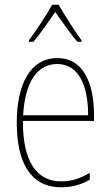

<svg xmlns="http://www.w3.org/2000/svg" viewBox="-20 -783 468 813"><path d="M228 -763H201C177 -720 129 -647 103 -613V-606H121C151 -640 188 -695 214 -732C242 -693 277 -641 308 -606H325V-613C305 -638 254 -718 228 -763ZM223 -537C106 -537 51 -423 51 -263C51 -97 108 10 239 10C287 10 325 -2 360 -22V-51C317 -26 282 -15 239 -15C131 -15 76 -106 77 -271H378V-298C378 -424 337 -537 223 -537ZM223 -512C314 -512 354 -417 353 -295H78C86 -440 140 -512 223 -512Z"/></svg>

Font: Noto Sans Khmer UI Condensed Thin
Style: Regular
Weight: 100
Width: 3
Designer: Danh Hong and the Monotype Design Team
Foundry: Monotype Imaging Inc.
Version: Version 2.002